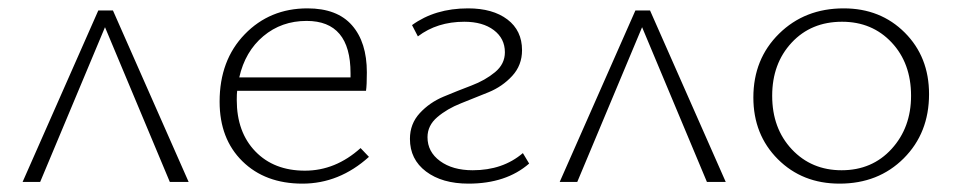

<svg xmlns="http://www.w3.org/2000/svg" viewBox="-20 -435 2287 459"><path d="M431 0H386L231 -370L76 0H34L215 -410H250Z M842 -81 862 -60Q791 4 703 4Q614 4 559.5 -49.5Q505 -103 505 -192Q505 -291 565 -353Q625 -415 715 -415Q786 -415 821.5 -374.5Q857 -334 857 -262Q857 -231 855 -218H547Q546 -211 546 -196Q546 -119 590.5 -73Q635 -27 709 -27Q782 -27 842 -81ZM713 -385Q653 -385 609.5 -348.5Q566 -312 552 -250H818V-260Q818 -385 713 -385Z M1100 4Q1037 4 998.5 -25Q960 -54 960 -103Q960 -139 983.5 -164.5Q1007 -190 1040.5 -204Q1074 -218 1107 -230.5Q1140 -243 1163.5 -262.5Q1187 -282 1187 -310Q1187 -343 1160.5 -363Q1134 -383 1090 -383Q1025 -383 979 -348L965 -375Q1020 -415 1099 -415Q1158 -415 1193 -388.5Q1228 -362 1228 -315Q1228 -279 1204.5 -253.5Q1181 -228 1148 -214.5Q1115 -201 1082 -188Q1049 -175 1025.5 -155Q1002 -135 1002 -107Q1002 -72 1032 -50Q1062 -28 1110 -28Q1182 -28 1230 -69L1245 -44Q1190 4 1100 4Z M1715 0H1670L1515 -370L1360 0H1318L1499 -410H1534Z M1987 4Q1898 4 1839.5 -54.5Q1781 -113 1781 -202Q1781 -294 1842.5 -354.5Q1904 -415 1997 -415Q2085 -415 2143 -357Q2201 -299 2201 -210Q2201 -117 2140.5 -56.5Q2080 4 1987 4ZM1992 -28Q2065 -28 2111.5 -79Q2158 -130 2158 -206Q2158 -284 2111.5 -333.5Q2065 -383 1993 -383Q1919 -383 1872.5 -333Q1826 -283 1826 -206Q1826 -128 1873 -78Q1920 -28 1992 -28Z"/></svg>

Font: EauTestInfant Light
Style: Regular
Weight: 300
Designer: Christian Thalmann (Catharsis Fonts)
Version: Version 0.001;PS 000.001;hotconv 1.0.88;makeotf.lib2.5.64775